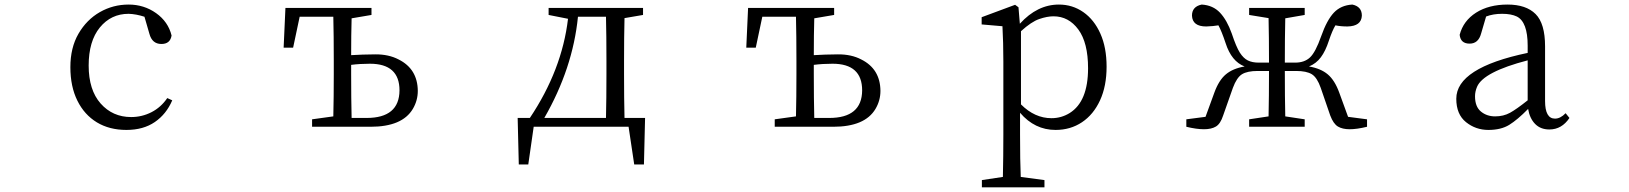

<svg xmlns="http://www.w3.org/2000/svg" viewBox="-20 -548 7040 830"><path d="M284.2 -257.8Q284.2 -341.8 319.3 -402.3Q354.5 -462.9 411.6 -495.6Q468.8 -528.3 536.1 -528.3Q602.5 -528.3 654.8 -491.2Q707 -454.1 721.7 -394.5Q715.8 -357.4 676.8 -357.9Q637.7 -358.4 626 -401.4L604.5 -475.6Q568.4 -487.3 536.1 -488.3Q460 -488.3 411.6 -429.2Q363.3 -370.1 363.3 -264.6Q363.3 -159.2 415 -100.6Q466.8 -42 546.9 -42Q593.8 -42 634.8 -63Q675.8 -84 703.1 -124L724.6 -114.3Q699.2 -54.7 649.4 -20.5Q599.6 13.7 526.4 13.7Q453.1 13.7 398.9 -19Q344.7 -51.8 314.5 -112.8Q284.2 -173.8 284.2 -257.8Z M1206.1 -341.8 1213.9 -513.7H1585.9V-483.4L1500 -468.8Q1498 -398.4 1498 -309.6Q1543.9 -312.5 1602.1 -313Q1660.2 -313.5 1703.1 -291Q1785.2 -250 1786.1 -155.3Q1786.1 -113.3 1764.6 -77.1Q1718.8 0 1582 0H1329.1V-32.2L1420.9 -44.9Q1422.9 -127 1422.9 -227.5V-286.1Q1422.9 -394.5 1420.9 -475.6H1275.4L1247.1 -341.8ZM1498 -227.5Q1498 -121.1 1500 -38.1H1564.5Q1706.1 -38.1 1707 -157.2Q1707 -272.5 1579.1 -272.5Q1536.1 -272.5 1498 -267.6Z M2217.8 -38.1H2270.5Q2409.2 -245.1 2435.5 -466.8L2351.6 -483.4V-513.7H2759.8V-483.4L2679.7 -469.7Q2677.7 -387.7 2677.7 -286.1V-227.5Q2677.7 -121.1 2679.7 -38.1H2768.6L2763.7 163.1H2721.7L2697.3 0H2287.1L2263.7 163.1H2222.7ZM2333 -38.1H2599.6Q2601.6 -122.1 2601.6 -227.5V-286.1Q2601.6 -394.5 2599.6 -475.6H2478.5Q2456.1 -252 2333 -38.1ZM2439.5 -483.4Z M3206.1 -341.8 3213.9 -513.7H3585.9V-483.4L3500 -468.8Q3498 -398.4 3498 -309.6Q3543.9 -312.5 3602.1 -313Q3660.2 -313.5 3703.1 -291Q3785.2 -250 3786.1 -155.3Q3786.1 -113.3 3764.6 -77.1Q3718.8 0 3582 0H3329.1V-32.2L3420.9 -44.9Q3422.9 -127 3422.9 -227.5V-286.1Q3422.9 -394.5 3420.9 -475.6H3275.4L3247.1 -341.8ZM3498 -227.5Q3498 -121.1 3500 -38.1H3564.5Q3706.1 -38.1 3707 -157.2Q3707 -272.5 3579.1 -272.5Q3536.1 -272.5 3498 -267.6Z M4223.6 -442.4V-473.6L4368.2 -527.3L4382.8 -516.6L4388.7 -445.3Q4463.9 -528.3 4557.6 -528.3Q4616.2 -528.3 4663.1 -495.6Q4710 -462.9 4736.8 -402.8Q4763.7 -342.8 4763.7 -259.8Q4763.7 -175.8 4735.4 -114.3Q4707 -52.7 4657.2 -19.5Q4607.4 13.7 4543 13.7Q4453.1 13.7 4389.6 -60.5V32.2Q4389.6 148.4 4392.6 216.8L4495.1 230.5V261.7H4224.6V230.5L4315.4 216.8Q4317.4 127 4317.4 34.2V-282.2Q4317.4 -365.2 4313.5 -434.6ZM4393.6 -96.7Q4453.1 -37.1 4525.4 -37.1Q4568.4 -37.1 4604.5 -59.6Q4683.6 -109.4 4683.6 -252.9Q4683.6 -363.3 4641.6 -420.4Q4599.6 -477.5 4534.2 -477.5Q4506.8 -477.5 4472.7 -465.8Q4438.5 -454.1 4393.6 -413.1Z M5108.4 0V-32.2L5191.4 -43L5229.5 -147.5Q5249 -201.2 5279.3 -226.6Q5309.6 -252 5360.4 -260.7Q5303.7 -282.2 5278.3 -361.3Q5260.7 -414.1 5247.1 -438.5Q5225.6 -434.6 5194.3 -433.6Q5134.8 -433.6 5132.8 -480.5Q5132.8 -519.5 5174.8 -528.3Q5223.6 -525.4 5253.9 -493.2Q5284.2 -460.9 5304.7 -403.3Q5324.2 -344.7 5339.8 -320.3Q5355.5 -295.9 5374.5 -286.6Q5393.6 -277.3 5420.9 -277.3H5465.8Q5465.8 -388.7 5463.9 -469.7L5379.9 -483.4V-513.7H5620.1V-483.4L5536.1 -468.8Q5534.2 -386.7 5534.2 -277.3H5579.1Q5619.1 -277.3 5643.1 -299.8Q5667 -322.3 5691.4 -391.6Q5715.8 -460.9 5746.1 -493.2Q5776.4 -525.4 5826.2 -528.3Q5867.2 -519.5 5867.2 -480.5Q5865.2 -434.6 5804.7 -433.6Q5775.4 -433.6 5752.9 -438.5Q5739.3 -416 5724.6 -372.1Q5710 -327.1 5689.9 -300.3Q5669.9 -273.4 5638.7 -260.7Q5689.5 -252 5719.7 -226.6Q5750 -201.2 5769.5 -147.5L5807.6 -43L5889.6 -32.2V0Q5845.7 10.7 5814.5 10.7Q5783.2 10.7 5763.7 -1Q5744.1 -12.7 5730.5 -48.8L5689.5 -168Q5673.8 -212.9 5650.9 -227.1Q5627.9 -241.2 5583 -241.2H5534.2Q5534.2 -127 5536.1 -44.9L5620.1 -32.2V0H5379.9V-32.2L5463.9 -44.9Q5465.8 -127 5465.8 -241.2H5417Q5372.1 -241.2 5349.1 -227.1Q5326.2 -212.9 5309.6 -168L5267.6 -48.8Q5255.9 -12.7 5236.3 -1Q5216.8 10.7 5184.6 10.7Q5152.3 10.7 5108.4 0ZM5812.5 -32.2Z M6275.4 -121.1Q6275.4 -254.9 6584 -319.3V-350.6Q6584 -453.1 6537.1 -476.6Q6512.7 -488.3 6473.6 -488.3Q6434.6 -488.3 6404.3 -476.6L6382.8 -403.3Q6371.1 -359.4 6333 -359.4Q6293.9 -359.4 6290 -397.5Q6305.7 -458 6360.8 -493.2Q6416 -528.3 6497.1 -528.3Q6577.1 -528.3 6618.2 -487.3Q6659.2 -446.3 6659.2 -347.7V-111.3Q6659.2 -35.2 6702.1 -35.2Q6725.6 -35.2 6748 -58.6L6764.6 -38.1Q6731.4 11.7 6677.7 11.7Q6639.6 11.7 6616.2 -12.2Q6592.8 -36.1 6585.9 -77.1Q6540 -30.3 6504.4 -8.3Q6468.8 13.7 6414.1 13.7Q6359.4 13.7 6317.4 -20Q6275.4 -53.7 6275.4 -121.1ZM6356.4 -131.8Q6356.4 -86.9 6381.8 -65.9Q6407.2 -44.9 6443.4 -44.9Q6479.5 -44.9 6507.8 -60.5Q6536.1 -76.2 6584 -114.3V-287.1Q6392.6 -237.3 6365.2 -172.9Q6356.4 -152.3 6356.4 -131.8Z"/></svg>

Font: GenEi Koburi Mincho v6
Style: Regular
Weight: 400
Designer: o_tamon (Modified)
Foundry: o_tamon / Adobe Systems Incorporated
Version: Version 6.1